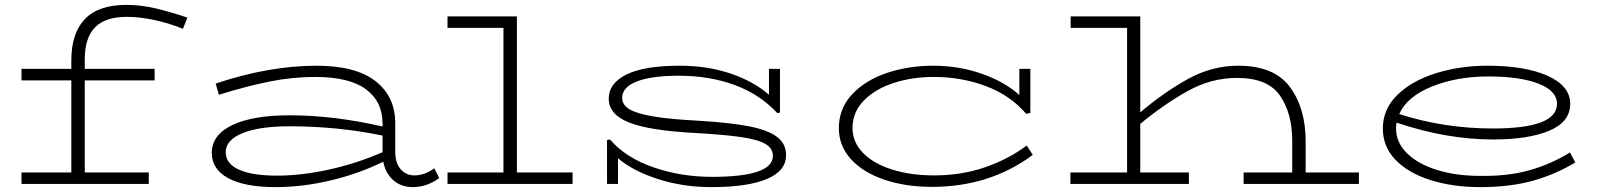

<svg xmlns="http://www.w3.org/2000/svg" viewBox="-20 -753 6570 786"><path d="M327 -510V-471H613V-424H327V-47H589V0H68V-47H272V-424H68V-471H272V-506Q272 -617 327.5 -675Q383 -733 497 -733Q557 -733 618 -718.5Q679 -704 747 -681L729 -635Q676 -657 614.5 -670.5Q553 -684 499 -684Q411 -684 369 -641Q327 -598 327 -510Z M1778 -24Q1728 13 1669 13Q1623 13 1590.5 -15Q1558 -43 1549 -91Q1447 -41 1332 -14Q1217 13 1108 13Q982 13 914.5 -23.5Q847 -60 847 -127Q847 -201 931 -241Q1015 -281 1165 -281Q1347 -281 1546 -235V-248Q1546 -337 1478 -387.5Q1410 -438 1270 -438Q1177 -438 1082.5 -419Q988 -400 876 -365L863 -411Q1082 -484 1276 -484Q1436 -484 1517 -421Q1598 -358 1598 -249V-133Q1598 -85 1620.5 -60Q1643 -35 1676 -35Q1719 -35 1758 -64ZM1115 -34Q1214 -34 1327.5 -59Q1441 -84 1546 -130V-198Q1363 -236 1165 -236Q1042 -236 973 -208Q904 -180 904 -130Q904 -83 958 -58.5Q1012 -34 1115 -34Z M2324 -47V0H1812V-47H2041V-639H1812V-686H2096V-47Z M3198 -118Q3198 -53 3119 -20Q3040 13 2892 13Q2776 13 2673.5 -20Q2571 -53 2510 -105V0H2465V-180L2477 -182Q2542 -107 2655 -68Q2768 -29 2895 -29Q3144 -29 3144 -115Q3144 -146 3113 -164Q3082 -182 3013 -192Q2944 -202 2819 -209Q2636 -219 2554 -252Q2472 -285 2472 -349Q2472 -412 2544.5 -448Q2617 -484 2763 -484Q2876 -484 2970.5 -452Q3065 -420 3128 -365V-471H3173V-292L3162 -290Q3091 -367 2987.5 -405Q2884 -443 2760 -443Q2647 -443 2587 -419.5Q2527 -396 2527 -352Q2527 -324 2556.5 -306Q2586 -288 2653.5 -276.5Q2721 -265 2836 -259Q2969 -251 3046 -236Q3123 -221 3160.5 -193Q3198 -165 3198 -118Z M4208 -119Q4032 12 3795 12Q3687 12 3600 -17.5Q3513 -47 3463.5 -101.5Q3414 -156 3414 -228Q3414 -309 3468.5 -367Q3523 -425 3611 -454.5Q3699 -484 3800 -484Q3906 -484 3999.5 -451Q4093 -418 4153 -364V-471H4198V-291L4181 -287Q4116 -363 4016 -400.5Q3916 -438 3803 -438Q3715 -438 3639 -413.5Q3563 -389 3516.5 -341.5Q3470 -294 3470 -229Q3470 -171 3513 -127Q3556 -83 3632 -59Q3708 -35 3804 -35Q3915 -35 4010.5 -67.5Q4106 -100 4183 -157Z M5543 -47V0H5071V-47H5270V-177Q5270 -289 5220 -361.5Q5170 -434 5044 -434Q4938 -434 4841.5 -380Q4745 -326 4648 -246V-47H4847V0H4362V-47H4594V-639H4363V-686H4648V-293Q4743 -374 4842 -429Q4941 -484 5049 -484Q5196 -484 5260.5 -397Q5325 -310 5325 -174V-47Z M6429 -88Q6348 -39 6255 -13Q6162 13 6039 13Q5928 13 5837 -15.5Q5746 -44 5693.5 -98Q5641 -152 5641 -227Q5641 -306 5700 -364Q5759 -422 5857.5 -453Q5956 -484 6069 -484Q6224 -484 6316 -442.5Q6408 -401 6408 -328Q6408 -254 6322.5 -218Q6237 -182 6092 -182Q5902 -182 5697 -251Q5695 -237 5695 -228Q5695 -170 5739.5 -126Q5784 -82 5862 -57.5Q5940 -33 6039 -33Q6152 -31 6241 -56Q6330 -81 6407 -129ZM5708 -286Q5892 -227 6092 -227Q6354 -227 6354 -328Q6354 -381 6278.5 -410.5Q6203 -440 6072 -440Q5945 -440 5842.5 -399Q5740 -358 5708 -286Z"/></svg>

Font: BioRhyme Expanded Light
Style: Regular
Weight: 300
Width: 7
Designer: Aoife Mooney
Foundry: Aoife Mooney Type
Version: Version 1.000